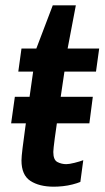

<svg xmlns="http://www.w3.org/2000/svg" viewBox="-20 -694 396 724"><path d="M183 10Q128 10 94.5 -12Q61 -34 61 -89Q61 -102 65 -135Q69 -168 75.5 -214.5Q82 -261 89.5 -315Q97 -369 105 -424H49L61 -511H117L179 -674H266L235 -511H354L342 -424H223Q211 -344 201.5 -279Q192 -214 186.5 -172.5Q181 -131 181 -121Q181 -91 196.5 -83Q212 -75 230 -75Q241 -75 261 -80Q281 -85 294 -90L283 -8Q271 -3 253.5 1.5Q236 6 217.5 8Q199 10 183 10ZM22 -229 36 -329H330L317 -229Z"/></svg>

Font: Chivo Medium
Style: Italic
Weight: 500
Italic angle: -8.05°
Designer: Hector Gatti
Foundry: Omnibus-Type
Version: Version 2.002